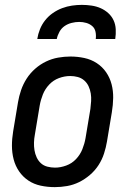

<svg xmlns="http://www.w3.org/2000/svg" viewBox="-20 -760 540 788"><path d="M205 8Q175 8 147 2Q119 -4 96.5 -19Q74 -34 58.5 -56.5Q43 -79 36 -106Q29 -133 29 -162Q29 -191 34 -221L54 -341Q58 -365 66.5 -390Q75 -415 89.5 -437.5Q104 -460 124.5 -478Q145 -496 169 -507.5Q193 -519 218.5 -523.5Q244 -528 269 -528Q298 -528 326 -522Q354 -516 377 -501Q400 -486 415.5 -463.5Q431 -441 438 -414Q445 -387 444.5 -358Q444 -329 439 -299L419 -179Q415 -155 407 -130Q399 -105 384.5 -82.5Q370 -60 349 -42Q328 -24 304.5 -12.5Q281 -1 255.5 3.5Q230 8 205 8ZM206 -72Q228 -72 251.5 -80.5Q275 -89 292 -107Q309 -125 318 -147.5Q327 -170 331 -193L351 -313Q353 -329 354 -345Q355 -361 352.5 -376.5Q350 -392 343.5 -406Q337 -420 325.5 -430Q314 -440 299 -444Q284 -448 268 -448Q245 -448 222 -439.5Q199 -431 182 -413Q165 -395 156 -372.5Q147 -350 143 -327L123 -207Q120 -191 119.5 -175Q119 -159 121.5 -143.5Q124 -128 130.5 -114Q137 -100 148 -90Q159 -80 174.5 -76Q190 -72 206 -72ZM133 -600Q136 -620 144 -640Q152 -660 165.5 -677Q179 -694 197 -706.5Q215 -719 235 -726.5Q255 -734 275.5 -737Q296 -740 316 -740Q336 -740 356 -737Q376 -734 393 -726.5Q410 -719 424 -706.5Q438 -694 446 -677Q454 -660 455 -640Q456 -620 453 -600H373Q375 -615 372 -629.5Q369 -644 358.5 -653Q348 -662 334 -666Q320 -670 305 -670Q290 -670 274 -666Q258 -662 245 -653Q232 -644 224 -629.5Q216 -615 213 -600Z"/></svg>

Font: Iosevka SS04 Medium
Style: Italic
Weight: 500
Italic angle: -9°
Monospace: yes
Designer: Belleve Invis
Foundry: Belleve Invis
Version: Version 19.0.0; ttfautohint (v1.8.4)